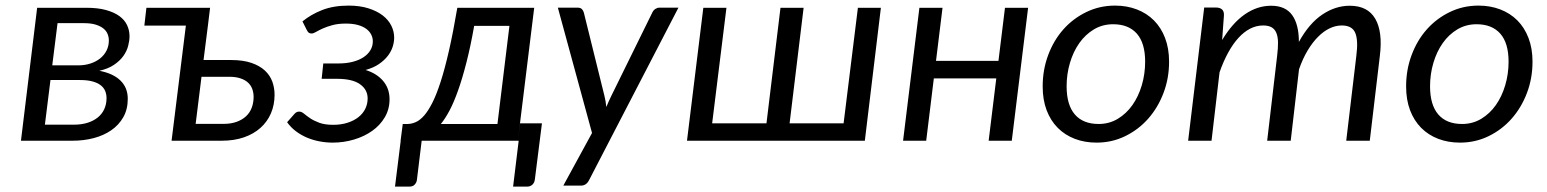

<svg xmlns="http://www.w3.org/2000/svg" viewBox="-20 -505 5552 689"><path d="M113.3 -477.1H289.6Q331.1 -477.1 360.4 -469Q389.6 -460.9 408.4 -447.3Q427.2 -433.6 436 -414.8Q444.8 -396 444.8 -375Q444.8 -358.9 439.9 -340.3Q435.1 -321.8 422.9 -304.4Q410.6 -287.1 389.6 -272.7Q368.7 -258.3 336.4 -251Q385.7 -241.7 412.1 -216.1Q438.5 -190.4 438.5 -150.4Q438.5 -112.8 422.6 -84.7Q406.7 -56.6 379.6 -37.8Q352.5 -19 316.7 -9.5Q280.8 0 240.2 0H55.2ZM161.1 -217.8 141.1 -57.6H245.6Q272 -57.6 293.5 -64.2Q314.9 -70.8 330.3 -83Q345.7 -95.2 354 -113Q362.3 -130.9 362.3 -152.8Q362.3 -167 357.2 -179Q352.1 -190.9 340.8 -199.5Q329.6 -208 311.5 -212.9Q293.5 -217.8 267.6 -217.8ZM167.5 -270.5H261.2Q284.7 -270.5 304.7 -277.1Q324.7 -283.7 339.4 -295.4Q354 -307.1 362.3 -323.5Q370.6 -339.8 370.6 -359.9Q370.6 -371.6 366.2 -382.8Q361.8 -394 351.3 -402.6Q340.8 -411.1 323.7 -416.5Q306.6 -421.9 281.2 -421.9H186.5Z M505.4 -477.1H733.9L726.1 -413.1L710.4 -289.6H809.1Q852.5 -289.6 882.3 -279.3Q912.1 -269 930.7 -251.7Q949.2 -234.4 957.3 -211.9Q965.3 -189.5 965.3 -165Q965.3 -128.9 952.4 -98.6Q939.5 -68.4 915 -46.4Q890.6 -24.4 855.5 -12.2Q820.3 0 775.4 0H595.7L647 -413.1H498ZM703.1 -229.5 682.1 -60.5H782.2Q809.1 -60.5 829.3 -67.9Q849.6 -75.2 863.3 -88.1Q877 -101.1 883.5 -118.9Q890.1 -136.7 890.1 -157.2Q890.1 -171.9 885.5 -185.1Q880.9 -198.2 870.6 -208Q860.4 -217.8 843.5 -223.6Q826.7 -229.5 802.2 -229.5Z M1065.4 -428.2Q1095.7 -453.1 1136.2 -469Q1176.8 -484.9 1231 -484.9Q1271.5 -484.9 1302.2 -475.1Q1333 -465.3 1353.5 -449.5Q1374 -433.6 1384.3 -412.8Q1394.5 -392.1 1394.5 -370.1Q1394.5 -354.5 1389.2 -337.4Q1383.8 -320.3 1371.6 -304.4Q1359.4 -288.6 1339.8 -275.1Q1320.3 -261.7 1292 -253.9Q1332.5 -241.2 1355.2 -214.1Q1377.9 -187 1377.9 -148.9Q1377.9 -112.8 1360.8 -84Q1343.8 -55.2 1315.4 -35.2Q1287.1 -15.1 1250.2 -4.2Q1213.4 6.8 1173.8 6.8Q1150.4 6.8 1127 2.4Q1103.5 -2 1082 -11Q1060.5 -20 1042 -33.9Q1023.4 -47.9 1010.3 -66.4L1037.1 -96.7Q1043.9 -104.5 1053.7 -104.5Q1062 -104.5 1070.8 -97.2Q1079.6 -89.8 1092.8 -80.8Q1106 -71.8 1125.7 -64.5Q1145.5 -57.1 1175.8 -57.1Q1204.1 -57.1 1227.1 -64.5Q1250 -71.8 1266.1 -84.5Q1282.2 -97.2 1290.8 -114.5Q1299.3 -131.8 1299.3 -151.9Q1299.3 -183.1 1272.2 -202.6Q1245.1 -222.2 1188.5 -222.2H1134.3L1140.1 -277.3H1194.8Q1223.1 -277.3 1245.8 -283.2Q1268.6 -289.1 1284.7 -299.8Q1300.8 -310.5 1309.3 -325Q1317.9 -339.4 1317.9 -356.9Q1317.9 -369.6 1312 -381.1Q1306.2 -392.6 1294.4 -401.4Q1282.7 -410.2 1264.4 -415.3Q1246.1 -420.4 1221.2 -420.4Q1193.4 -420.4 1172.9 -414.8Q1152.3 -409.2 1137.9 -402.6Q1123.5 -396 1114 -390.4Q1104.5 -384.8 1098.6 -384.8Q1092.8 -384.8 1088.9 -387Q1085 -389.2 1081.1 -397Z M1897 -477.1 1845.7 -60.1 1838.4 0 1846.2 -62.5H1924.8L1899.4 138.7Q1897.9 150.9 1890.4 157.7Q1882.8 164.6 1872.1 164.6H1821.3L1841.3 0H1493.2L1476.1 140.6Q1475.1 149.4 1468.5 157Q1461.9 164.6 1449.7 164.6H1397.5L1418 0H1417.5L1425.3 -60.1H1443.8Q1458 -60.5 1472.7 -67.1Q1487.3 -73.7 1502 -90.3Q1516.6 -106.9 1531.5 -136.2Q1546.4 -165.5 1561.3 -211.7Q1576.2 -257.8 1591.1 -323Q1606 -388.2 1621.1 -477.1ZM1681.6 -412.1Q1668.5 -337.9 1653.8 -280.8Q1639.2 -223.6 1624 -180.9Q1608.9 -138.2 1593.3 -108.6Q1577.6 -79.1 1562 -60.1H1765.1L1808.1 -412.1Z M1981.9 0ZM2093.8 141.6Q2084 161.1 2064.5 161.1H2001.5L2104.5 -27.8L1981.9 -477.5H2052.7Q2063 -477.5 2068.1 -472.4Q2073.2 -467.3 2075.2 -459.5L2148.9 -161.6Q2151.4 -151.9 2153.1 -141.6Q2154.8 -131.3 2155.8 -121.1Q2160.2 -131.8 2164.8 -142.1Q2169.4 -152.3 2174.3 -162.1L2321.3 -460.9Q2325.2 -468.8 2332 -473.1Q2338.9 -477.5 2346.2 -477.5H2414.6Z M2503.9 -477.1H2586.9L2535.6 -62.5H2730.5L2780.8 -477.1H2863.8L2813.5 -62.5H3007.3L3058.6 -477.1H3141.1L3083.5 0H2445.3Z M3669.4 -477.1 3610.8 0H3527.8L3555.2 -223.6H3331.1L3303.7 0H3220.7L3279.3 -477.1H3362.3L3338.9 -286.6H3563L3586.4 -477.1Z M3721.7 0ZM3922.4 -60.1Q3960.4 -60.1 3991.2 -78.6Q4022 -97.2 4043.7 -127.9Q4065.4 -158.7 4077.4 -199.2Q4089.4 -239.7 4089.4 -283.7Q4089.4 -350.6 4059.6 -384.3Q4029.8 -418 3974.6 -418Q3936.5 -418 3905.8 -399.7Q3875 -381.3 3853.3 -350.6Q3831.5 -319.8 3819.6 -279.5Q3807.6 -239.3 3807.6 -195.3Q3807.6 -128.4 3837.2 -94.2Q3866.7 -60.1 3922.4 -60.1ZM3915 6.8Q3872.6 6.8 3836.9 -6.8Q3801.3 -20.5 3775.6 -46.4Q3750 -72.3 3735.8 -109.6Q3721.7 -147 3721.7 -194.8Q3721.7 -254.9 3741.5 -307.6Q3761.2 -360.4 3796.1 -399.7Q3831.1 -439 3878.7 -461.9Q3926.3 -484.9 3981.4 -484.9Q4023.9 -484.9 4059.6 -471.2Q4095.2 -457.5 4120.8 -431.9Q4146.5 -406.2 4160.9 -368.7Q4175.3 -331.1 4175.3 -283.7Q4175.3 -224.1 4155.3 -171.4Q4135.3 -118.7 4100.3 -79.1Q4065.4 -39.6 4017.8 -16.4Q3970.2 6.8 3915 6.8Z M4243.7 0 4301.3 -478H4343.3Q4357.9 -478 4365.5 -470.9Q4373 -463.9 4372.1 -449.2L4365.7 -361.3Q4402.3 -422.4 4447 -453.4Q4491.7 -484.4 4541.5 -484.4Q4592.8 -484.4 4616.9 -450.9Q4641.1 -417.5 4641.1 -354.5Q4677.7 -420.9 4724.9 -452.6Q4772 -484.4 4823.7 -484.4Q4888.2 -484.4 4915.3 -437.5Q4942.4 -390.6 4931.6 -304.2L4895.5 0H4811L4847.2 -304.2Q4854.5 -359.9 4843.5 -386.7Q4832.5 -413.6 4794.9 -413.6Q4772.9 -413.6 4751.5 -403.3Q4730 -393.1 4710 -373Q4689.9 -353 4672.4 -323.7Q4654.8 -294.4 4641.6 -256.3L4611.8 0H4527.3L4563 -304.2Q4566.4 -332 4566.2 -352.5Q4565.9 -373 4560.3 -386.7Q4554.7 -400.4 4543.2 -407Q4531.7 -413.6 4512.7 -413.6Q4488.3 -413.6 4466.1 -402.1Q4443.8 -390.6 4424.1 -368.9Q4404.3 -347.2 4387.2 -315.9Q4370.1 -284.7 4356.4 -245.6L4327.6 0Z M5025.9 0ZM5226.6 -60.1Q5264.6 -60.1 5295.4 -78.6Q5326.2 -97.2 5347.9 -127.9Q5369.6 -158.7 5381.6 -199.2Q5393.6 -239.7 5393.6 -283.7Q5393.6 -350.6 5363.8 -384.3Q5334 -418 5278.8 -418Q5240.7 -418 5210 -399.7Q5179.2 -381.3 5157.5 -350.6Q5135.7 -319.8 5123.8 -279.5Q5111.8 -239.3 5111.8 -195.3Q5111.8 -128.4 5141.4 -94.2Q5170.9 -60.1 5226.6 -60.1ZM5219.2 6.8Q5176.8 6.8 5141.1 -6.8Q5105.5 -20.5 5079.8 -46.4Q5054.2 -72.3 5040 -109.6Q5025.9 -147 5025.9 -194.8Q5025.9 -254.9 5045.7 -307.6Q5065.4 -360.4 5100.3 -399.7Q5135.3 -439 5182.9 -461.9Q5230.5 -484.9 5285.6 -484.9Q5328.1 -484.9 5363.8 -471.2Q5399.4 -457.5 5425 -431.9Q5450.7 -406.2 5465.1 -368.7Q5479.5 -331.1 5479.5 -283.7Q5479.5 -224.1 5459.5 -171.4Q5439.5 -118.7 5404.5 -79.1Q5369.6 -39.6 5322 -16.4Q5274.4 6.8 5219.2 6.8Z"/></svg>

Font: Carlito
Style: Italic
Weight: 400
Italic angle: -7°
Designer: Lukasz Dziedzic
Foundry: tyPoland Lukasz Dziedzic
Version: Version 1.104